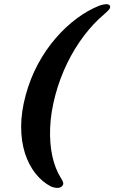

<svg xmlns="http://www.w3.org/2000/svg" viewBox="-20 -772 546 917"><path d="M103 -318.5Q124.5 -397.5 161.2 -465.8Q198 -534 245.5 -589Q293 -644 346.5 -683.8Q400 -723.5 454.5 -745Q478 -753 491.5 -751.8Q505 -750.5 506 -740.5Q507 -733.5 499.5 -725Q492 -716.5 477 -703.5Q426 -660.5 381 -601.2Q336 -542 301 -470.2Q266 -398.5 244.5 -318.5Q222.5 -236.5 219.5 -162Q216.5 -87.5 230 -26.2Q243.5 35 270.5 77.5Q278.5 89.5 281.2 98.5Q284 107.5 278.5 114.5Q264 134 224 119Q182 97.5 149.8 57Q117.5 16.5 99.2 -40.2Q81 -97 81 -167.5Q81 -238 103 -318.5Z"/></svg>

Font: Fraunces
Style: Bold Italic
Weight: 700
Italic angle: -16°
Version: Version 1.000;[b76b70a41]